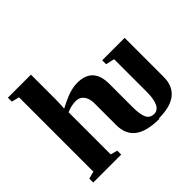

<svg xmlns="http://www.w3.org/2000/svg" viewBox="-163 -891 1107 1107"><g transform="rotate(-45 390.5 -338.0)"><path d="M556 10V14Q453 14 403 -24Q354 -61 354 -137V-314Q354 -354 336 -377Q318 -400 287 -400Q251 -400 212 -383V-40L254 -28V4H26V-28L71 -40V-646L24 -658V-690H212V-491Q212 -460 209 -416L243 -433Q313 -468 367 -468Q494 -468 494 -333V-143Q494 -82 508 -54Q522 -27 555 -27Q584 -27 599 -58Q614 -90 614 -145V-414L561 -426V-458H744V-139Q744 -66 697 -28Q650 10 556 10Z"/></g></svg>

Font: Libra Serif Modern
Style: Bold
Weight: 700
Designer: Stefan Peev, Context Ltd
Foundry: Ascender Corporation
Version: Version 1.000